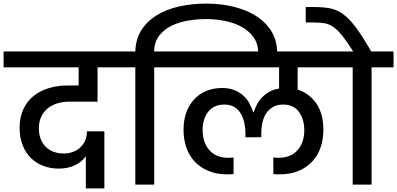

<svg xmlns="http://www.w3.org/2000/svg" viewBox="-44 -1026 2207 1067"><path d="M-24 -740H634L633 -652H498V-461H341Q305 -461 274.5 -451.5Q244 -442 221 -423.5Q198 -405 185 -377Q172 -349 172 -313Q172 -249 209.5 -211Q247 -173 312 -173Q335 -173 357.5 -180.5Q380 -188 398 -203Q416 -218 427.5 -241Q439 -264 439 -296H536V21H433V-158Q411 -126 372 -107.5Q333 -89 283 -89Q237 -89 197 -104Q157 -119 128 -147.5Q99 -176 82 -218.5Q65 -261 65 -316Q65 -374 85.5 -418.5Q106 -463 142 -492Q178 -521 226.5 -536Q275 -551 331 -551H393V-652H-24Z M813 0H708V-652H586V-740H708Q710 -808 741.5 -858Q773 -908 826.5 -941Q880 -974 951 -990Q1022 -1006 1102 -1006Q1183 -1006 1254.5 -988.5Q1326 -971 1380 -936.5Q1434 -902 1465 -851Q1496 -800 1496 -733V-716H1391V-731Q1391 -783 1365 -819Q1339 -855 1297.5 -877.5Q1256 -900 1204.5 -910Q1153 -920 1102 -920Q1052 -920 1001 -911.5Q950 -903 908.5 -882.5Q867 -862 840.5 -827.5Q814 -793 812 -740H935V-652H813Z M1509 -57Q1501 -57 1493 -57.5Q1485 -58 1475 -59V-151Q1483 -150 1490.5 -149.5Q1498 -149 1503 -149Q1572 -149 1609.5 -191.5Q1647 -234 1647 -303Q1647 -363 1617.5 -404Q1588 -445 1529 -445Q1498 -445 1475 -432.5Q1452 -420 1437 -398.5Q1422 -377 1415 -347Q1408 -317 1408 -281V-263H1320V-281Q1320 -316 1313 -346Q1306 -376 1292 -398Q1278 -420 1256 -432.5Q1234 -445 1204 -445Q1144 -445 1113 -405Q1082 -365 1082 -303Q1082 -234 1119.5 -191.5Q1157 -149 1226 -149Q1231 -149 1238.5 -149.5Q1246 -150 1254 -151V-59Q1244 -58 1235.5 -57.5Q1227 -57 1220 -57Q1160 -57 1114.5 -76Q1069 -95 1038 -128Q1007 -161 991.5 -206.5Q976 -252 976 -305Q976 -361 992.5 -404Q1009 -447 1037.5 -476.5Q1066 -506 1105 -521.5Q1144 -537 1190 -537Q1229 -537 1258 -525.5Q1287 -514 1308 -495Q1329 -476 1342 -451.5Q1355 -427 1363 -402H1366Q1373 -424 1384 -445.5Q1395 -467 1412.5 -485Q1430 -503 1453 -516Q1476 -529 1507 -534V-652H887V-740H1841V-652H1610V-528Q1674 -508 1713.5 -451.5Q1753 -395 1753 -305Q1753 -252 1737.5 -206.5Q1722 -161 1691 -128Q1660 -95 1614.5 -76Q1569 -57 1509 -57Z M1916 0V-652H1794V-740H1919Q1884 -795 1858.5 -827Q1833 -859 1809.5 -875.5Q1786 -892 1760.5 -896.5Q1735 -901 1700 -901H1655V-987H1698Q1750 -987 1788.5 -980Q1827 -973 1862 -948Q1897 -923 1933.5 -874Q1970 -825 2019 -740H2143V-652H2021V0Z"/></svg>

Font: SVN-Poppins Medium
Style: Regular
Weight: 500
Designer: Ninad Kale (Devanagari), Jonny Pinhorn (Latin)
Foundry: Indian Type Foundry
Version: Version 3.002 2017; ttfautohint (v1.8.3)